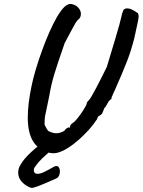

<svg xmlns="http://www.w3.org/2000/svg" viewBox="-20 -705 714 961"><path d="M119 -117Q119 -184 138 -275Q153 -348 189.5 -449.5Q226 -551 264 -618Q287 -657 304 -672Q321 -687 337 -685Q359 -681 372 -666.5Q385 -652 385 -635Q385 -615 368 -604Q360 -595 346 -568.5Q332 -542 328 -535L304 -490Q269 -390 252.5 -336Q236 -282 226 -222Q208 -139 205.5 -123.5Q203 -108 203 -81Q206 -75 211 -65.5Q216 -56 220 -51.5Q224 -47 229 -46Q247 -38 262 -38Q280 -38 302 -50Q306 -58 313.5 -62.5Q321 -67 323 -68Q325 -65 326 -65Q329 -65 331 -72V-73Q331 -78 340 -87Q350 -91 367.5 -112.5Q385 -134 399.5 -157.5Q414 -181 414 -187Q414 -192 419.5 -198Q425 -204 427 -206Q434 -213 462.5 -267Q491 -321 515 -371Q530 -420 556.5 -509Q583 -598 588 -623Q590 -636 594 -645Q598 -654 599 -657Q607 -663 616 -663Q632 -663 649 -652.5Q666 -642 669 -640Q674 -634 674 -623Q674 -611 665 -573Q660 -553 652 -513Q636 -450 614 -394Q592 -338 557 -259Q553 -250 548 -239.5Q543 -229 538 -216V-210Q526 -203 519 -189Q516 -184 511.5 -175.5Q507 -167 502 -164Q499 -155 496.5 -149Q494 -143 493 -141Q492 -135 484 -130Q476 -125 474 -124Q470 -122 468 -115Q466 -108 464 -106Q430 -55 377 -8Q324 39 284 54Q264 62 249 62Q236 62 229 60Q173 46 146 3Q119 -40 119 -117ZM71 159Q71 138 83 119Q100 89 139 53.5Q178 18 217 -7L272 23Q249 37 219 62.5Q189 88 171 109Q159 124 154 131.5Q149 139 149 147Q149 154 153 159Q155 163 159.5 164Q164 165 171 165Q188 163 203.5 154.5Q219 146 224 144L251 129Q257 126 262 126Q271 126 275.5 134Q280 142 280 153Q280 165 275 175Q270 185 260 189L237 199Q161 233 139 236Q113 229 92 208Q71 187 71 159Z"/></svg>

Font: Caveat
Style: Bold
Weight: 700
Designer: Pablo Impallari
Foundry: Pablo Impallari
Version: Version 1.500; ttfautohint (v1.6)